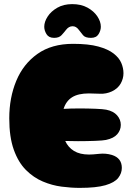

<svg xmlns="http://www.w3.org/2000/svg" viewBox="-20 -913 645 933"><path d="M367 0Q326 0 279.5 -6Q233 -12 188 -31Q143 -50 106 -87Q69 -124 47 -185.5Q25 -247 25 -338Q25 -438 59 -520Q93 -602 162 -651Q231 -700 335 -700Q410 -700 457.5 -687Q505 -674 532 -653Q559 -632 569.5 -607Q580 -582 580 -557Q580 -531 566.5 -507Q553 -483 524 -469Q496 -456 466 -457.5Q436 -459 412 -459Q360 -459 330.5 -440.5Q301 -422 289 -384Q305 -385 324.5 -385.5Q344 -386 365 -386Q406 -386 443.5 -384.5Q481 -383 496 -380Q531 -373 549 -352.5Q567 -332 567 -306Q567 -281 550 -261Q533 -241 495 -233Q481 -230 441.5 -228.5Q402 -227 359 -227Q342 -227 326 -227.5Q310 -228 297 -228Q311 -197 339.5 -179.5Q368 -162 413 -162Q430 -162 462 -165.5Q494 -169 524 -160Q572 -145 572 -97Q572 -71 554.5 -48.5Q537 -26 492.5 -13Q448 0 367 0ZM331 -893Q374 -893 405 -876Q436 -859 453 -833.5Q470 -808 470 -783Q470 -765 459 -747Q448 -729 422 -729Q394 -729 383.5 -742Q373 -755 363 -768Q350 -786 332 -785.5Q314 -785 301 -768Q291 -755 279 -742Q267 -729 243 -729Q217 -729 206 -747Q195 -765 195 -783Q195 -807 211.5 -832.5Q228 -858 258.5 -875.5Q289 -893 331 -893Z"/></svg>

Font: Cherry Bomb One
Style: Regular
Weight: 400
Designer: satsuyako
Foundry: satsuyako
Version: Version 4.100; ttfautohint (v1.8.3)